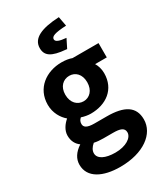

<svg xmlns="http://www.w3.org/2000/svg" viewBox="-230 -836 981 1139"><g transform="rotate(-30 260.0 -266.0)"><path d="M40 78C40 167 127 210 245 210C405 210 506 133 506 35C506 -53 443 -90 324 -90H240C188 -90 171 -104 171 -126C171 -142 177 -152 188 -162C208 -155 232 -151 251 -151C356 -151 439 -210 439 -320C439 -348 431 -374 419 -393H499V-491H321C302 -498 278 -502 251 -502C147 -502 55 -438 55 -324C55 -268 83 -223 114 -197C88 -175 65 -143 65 -107C65 -69 81 -42 105 -25C62 3 40 38 40 78ZM182 -639C182 -588 215 -562 314 -554L320 -553L350 -613C303 -617 280 -626 280 -643C280 -663 305 -673 384 -677L372 -742C251 -736 182 -706 182 -639ZM179 7C197 11 218 13 242 13H307C356 13 383 22 383 53C383 90 334 122 262 122C192 122 148 99 148 62C148 43 158 25 179 7ZM251 -410C292 -410 325 -379 325 -324C325 -268 291 -236 251 -236C209 -236 175 -268 175 -324C175 -379 209 -410 251 -410Z"/></g></svg>

Font: Source Sans Pro SemBd
Style: Regular
Weight: 700
Designer: Paul D. Hunt
Foundry: Adobe Systems Incorporated
Version: Version 2.020;PS 2.0;hotconv 1.0.86;makeotf.lib2.5.63406